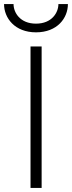

<svg xmlns="http://www.w3.org/2000/svg" viewBox="-69 -930 356 950"><path d="M-49 -910C-49 -841 4 -770 109 -770C215 -770 267 -841 267 -910H220C220 -868 188 -813 109 -813C30 -813 -2 -868 -2 -910ZM82 -700V0H137V-700Z"/></svg>

Font: Jost Light
Style: Regular
Weight: 300
Version: Version 3.710